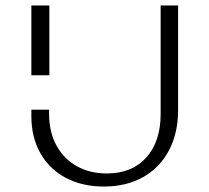

<svg xmlns="http://www.w3.org/2000/svg" viewBox="-20 -678 768 704"><path d="M160 -260Q160 -195 186.5 -145.5Q213 -96 261 -69Q309 -42 372 -42Q464 -42 516.5 -100.5Q569 -159 569 -260V-658H633V-274Q633 -190 599.5 -126.5Q566 -63 504.5 -28.5Q443 6 361 6Q282 6 222 -25.5Q162 -57 128.5 -115.5Q95 -174 95 -252V-276H160ZM95 -658H161V-402H95Z"/></svg>

Font: Ysabeau SC Semilight
Style: Regular
Weight: 300
Designer: Christian Thalmann (Catharsis Fonts)
Version: Version 0.003